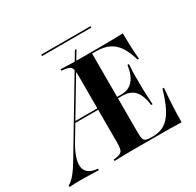

<svg xmlns="http://www.w3.org/2000/svg" viewBox="-161 -861 1053 1030"><g transform="rotate(-30 366.0 -345.5)"><path d="M-11.3 0V-8.9Q11.3 -21.8 32.7 -48Q54 -74.2 83.9 -125L381.5 -622.6H391.1L130.6 -187.1Q112.1 -155.6 101.2 -124.6Q90.3 -93.5 92.3 -68.5Q94.4 -43.5 112.9 -27.8Q131.5 -12.1 170.2 -8.9V0Q143.5 -0.8 124.2 -1.2Q104.8 -1.6 89.5 -2Q74.2 -2.4 58.9 -2.4Q39.5 -2.4 21.4 -2Q3.2 -1.6 -11.3 0ZM183.1 -282.3 188.7 -291.1H533.1V-282.3ZM379.8 -2.4Q355.6 -2.4 334.3 -2Q312.9 -1.6 296 -1.2Q279 -0.8 267.7 0V-8.9L280.6 -10.5Q311.3 -14.5 320.2 -27Q329 -39.5 329 -78.2V-492.7Q329 -518.5 325.4 -532.3Q321.8 -546 310.9 -552Q300 -558.1 279 -560.5L262.9 -562.1V-571Q275 -571 292.7 -570.2Q310.5 -569.4 332.7 -569Q354.8 -568.5 379.8 -568.5H391.1H479.8Q539.5 -568.5 580.2 -569.4Q621 -570.2 648.4 -571Q648.4 -533.9 650 -494Q651.6 -454 655.6 -409.7H646.8Q631.5 -462.9 609.3 -496Q587.1 -529 554.4 -544.4Q521.8 -559.7 474.2 -559.7H451.6V-69.4Q451.6 -45.2 455.2 -32.3Q458.9 -19.4 470.2 -15.3Q481.5 -11.3 503.2 -11.3H513.7Q546 -11.3 571.8 -23Q597.6 -34.7 617.7 -59.3Q637.9 -83.9 654 -121Q670.2 -158.1 684.7 -208.1H693.5Q688.7 -153.2 685.9 -101.2Q683.1 -49.2 683.1 0Q653.2 -1.6 609.7 -2Q566.1 -2.4 501.6 -2.4H391.1ZM587.9 -162.1Q583.1 -204 569.8 -230.6Q556.5 -257.3 533.9 -269.8Q511.3 -282.3 478.2 -282.3V-291.1Q523.4 -291.1 550.4 -321.8Q577.4 -352.4 585.5 -412.1H594.4Q591.1 -362.9 591.5 -336.3Q591.9 -309.7 591.9 -287.1Q591.9 -269.4 592.3 -252Q592.7 -234.7 594 -212.9Q595.2 -191.1 596.8 -162.1ZM212.1 -682.3V-691.1H517.7V-682.3Z"/></g></svg>

Font: Playfair 144pt SemiCondensed
Style: Bold
Weight: 700
Width: 4
Designer: Claus Eggers Sørensen
Foundry: Claus Eggers Sørensen
Version: Version 2.203